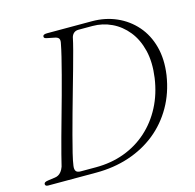

<svg xmlns="http://www.w3.org/2000/svg" viewBox="-103 -806 927 912"><g transform="rotate(-15 360.5 -350.0)"><path d="M9.5 -10.5Q9.5 -16 14.5 -19Q19.5 -22 31 -23.5L63.5 -28Q73 -29 81.2 -33.5Q89.5 -38 96.5 -47Q103.5 -56 108.5 -70Q113.5 -92 122.8 -127.5Q132 -163 144 -207Q156 -251 169.8 -299.8Q183.5 -348.5 197 -397.5Q210.5 -446.5 222.2 -491.5Q234 -536.5 243 -573.5Q252 -610.5 256.5 -635Q260.5 -651.5 255.8 -659.5Q251 -667.5 235.5 -670.5L205.5 -676.5Q193.5 -678.5 189.2 -681Q185 -683.5 185 -689Q185 -694.5 190 -697.2Q195 -700 206 -700H426.5Q491.5 -700 546.8 -675.8Q602 -651.5 641 -607Q680 -562.5 696.8 -500Q713.5 -437.5 702.5 -361Q689.5 -276.5 651.2 -209.8Q613 -143 554.8 -96.2Q496.5 -49.5 421.8 -24.8Q347 0 260 0H24Q16 0 12.8 -3Q9.5 -6 9.5 -10.5ZM265.5 -25Q340.5 -25 404.8 -48.8Q469 -72.5 519 -117.2Q569 -162 601.2 -224Q633.5 -286 644.5 -362.5Q655 -438 640.8 -496.5Q626.5 -555 594 -595.2Q561.5 -635.5 517 -656.5Q472.5 -677.5 423 -677.5H354.5Q341 -677.5 332.2 -670.5Q323.5 -663.5 319.5 -651Q314.5 -626.5 304.5 -588.5Q294.5 -550.5 281.2 -503.2Q268 -456 253.2 -404.2Q238.5 -352.5 224.2 -301Q210 -249.5 197.5 -203Q185 -156.5 176 -119.2Q167 -82 164 -59.5Q161.5 -42 167.5 -33.5Q173.5 -25 190 -25Z"/></g></svg>

Font: Fraunces ExtraLight
Style: Italic
Weight: 250
Italic angle: -16°
Version: Version 1.000;[b76b70a41]